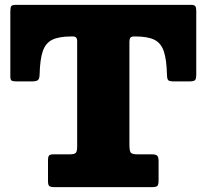

<svg xmlns="http://www.w3.org/2000/svg" viewBox="-20 -770 850 790"><path d="M177.5 -25.5V-110Q177.5 -125 181.8 -130Q186 -135 200.5 -135H266.5Q286.5 -135 292 -141.2Q297.5 -147.5 297.5 -167.5V-601Q297.5 -620 280.5 -620H272.5Q223 -620 195.2 -606.5Q167.5 -593 156 -559.2Q144.5 -525.5 143 -463.5Q142.5 -445.5 135.8 -440.2Q129 -435 109.5 -435H49Q34.5 -435 28.5 -438Q22.5 -441 22.5 -455.5V-721Q22.5 -737 25.5 -743.5Q28.5 -750 44.5 -750H767.5Q779.5 -750 783.5 -744.5Q787.5 -739 787.5 -726V-463.5Q787.5 -444.5 782 -439.8Q776.5 -435 756.5 -435H697.5Q678 -435 672.8 -439.5Q667.5 -444 667 -462.5Q665.5 -525 654 -559Q642.5 -593 615 -606.5Q587.5 -620 537.5 -620H531.5Q520.5 -620 516.5 -614.8Q512.5 -609.5 512.5 -598.5V-175Q512.5 -151.5 517.2 -143.2Q522 -135 545.5 -135H604Q621.5 -135 627 -129.2Q632.5 -123.5 632.5 -107.5V-27.5Q632.5 -9.5 627.2 -4.8Q622 0 604.5 0H204.5Q189 0 183.2 -4.2Q177.5 -8.5 177.5 -25.5Z"/></svg>

Font: Besley* Fatface
Style: Regular
Weight: 900
Designer: Owen Earl
Foundry: indestructible type*
Version: Version 3.000; ttfautohint (v1.8.3)